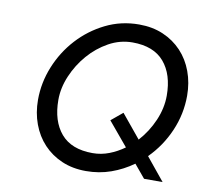

<svg xmlns="http://www.w3.org/2000/svg" viewBox="-72 -687 822 775"><g transform="rotate(10 339.0 -300.0)"><path d="M471 -112 390 -209 437 -248 516 -152Q553 -193 575 -244Q597 -295 597 -346Q597 -433 554 -483.5Q511 -534 424 -534Q373 -534 327 -508.5Q281 -483 246 -442.5Q211 -402 190 -352.5Q169 -303 169 -254Q169 -167 212 -116.5Q255 -66 342 -66Q377 -66 409.5 -78.5Q442 -91 471 -112ZM565 0 520 -54Q478 -24 430 -7Q382 10 328 10Q273 10 229 -9Q185 -28 153.5 -61.5Q122 -95 105 -141Q88 -187 88 -240Q88 -310 115 -376.5Q142 -443 189.5 -495Q237 -547 300.5 -578.5Q364 -610 438 -610Q493 -610 537 -591Q581 -572 612.5 -538.5Q644 -505 661 -459Q678 -413 678 -360Q678 -285 648 -215.5Q618 -146 565 -93L641 0Z"/></g></svg>

Font: Gauge
Style: Oblique
Weight: 400
Italic angle: -80°
Designer: Daniel Pimley
Foundry: Daniel Pimley
Version: Version 2.0